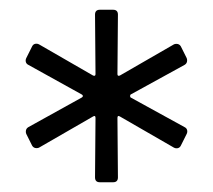

<svg xmlns="http://www.w3.org/2000/svg" viewBox="-20 -767 437 394"><path d="M175 -403 176 -525Q176 -531 171 -528L60 -464Q58 -463 55 -463Q49 -463 46 -468L34 -492Q33 -494 33 -497Q33 -503 38 -506L148 -567Q150 -568 150 -570Q150 -572 148 -573L38 -634Q34 -636 33 -640Q32 -644 34 -648L46 -672Q48 -676 52 -677Q56 -678 60 -676L171 -612Q176 -610 176 -615L175 -737Q175 -747 185 -747H212Q222 -747 222 -737L221 -615Q221 -610 226 -612L337 -676Q339 -677 342 -677Q348 -677 351 -672L363 -648Q364 -646 364 -643Q364 -637 359 -634L248 -573Q247 -572 247 -570Q247 -568 248 -567L359 -506Q363 -504 364 -500Q365 -496 363 -492L351 -468Q349 -464 345 -463Q341 -462 337 -464L226 -528Q221 -531 221 -525L222 -403Q222 -393 212 -393H185Q175 -393 175 -403Z"/></svg>

Font: Barlow
Style: Regular
Weight: 400
Designer: Jeremy Tribby
Foundry: Tribby Type
Version: Version 1.408;December 10, 2018;FontCreator 11.5.0.2430 64-b